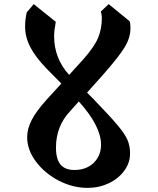

<svg xmlns="http://www.w3.org/2000/svg" viewBox="-20 -903 768 933"><path d="M612 -157Q612 -112 584 -73.5Q556 -35 508.5 -12.5Q461 10 406 10Q333 10 265 -25.5Q197 -61 154.5 -118Q112 -175 112 -236Q112 -277 133.5 -319Q155 -361 205 -417L278 -497L206 -570Q152 -626 127 -674.5Q102 -723 102 -774Q102 -809 110 -843L144 -883L251 -797Q243 -754 243 -727Q243 -619 316 -539L385 -615Q439 -676 457 -720Q475 -764 475 -817Q475 -830 470 -847L508 -883L610 -800Q614 -788 614 -766Q614 -719 584.5 -671.5Q555 -624 480 -539L403 -453L430 -426Q515 -338 551 -295Q587 -252 599.5 -223Q612 -194 612 -157ZM471 -200Q471 -290 363 -410L321 -363Q252 -290 252 -186Q252 -130 274 -103.5Q296 -77 342 -77Q399 -77 435 -111.5Q471 -146 471 -200Z"/></svg>

Font: InknutAntiqua
Style: Medium
Weight: 500
Designer: Claus Eggers Srensen
Foundry: Claus Eggers Srensen
Version: Version 1.000; ttfautohint (v1.2) -l 7 -r 28 -G 50 -x 13 -D 